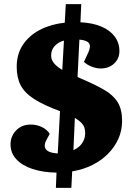

<svg xmlns="http://www.w3.org/2000/svg" viewBox="-20 -823 640 931"><path d="M251 88 254 14Q188 13 138 -3.5Q88 -20 59.5 -50.5Q31 -81 31 -123Q31 -162 58 -190.5Q85 -219 130 -219Q158 -219 183 -207Q208 -195 221 -174L206 -146Q196 -129 197 -114Q198 -99 213 -90Q228 -81 260 -79L271 -284Q192 -313 146 -342.5Q100 -372 80.5 -409Q61 -446 61 -499Q61 -561 91.5 -606.5Q122 -652 175 -679Q228 -706 294 -713L299 -803H374L370 -715Q430 -712 472 -694Q514 -676 536.5 -645.5Q559 -615 559 -575Q559 -539 533.5 -515Q508 -491 468 -491Q446 -491 423 -500.5Q400 -510 387 -523L408 -568Q415 -583 416 -596.5Q417 -610 406 -619Q395 -628 365 -631L356 -450Q360 -448 365 -445.5Q370 -443 375 -441Q441 -413 485 -387.5Q529 -362 550.5 -327.5Q572 -293 572 -237Q572 -190 554 -150Q536 -110 504 -77.5Q472 -45 428 -23Q384 -1 330 8L326 88ZM336 -95Q354 -103 366.5 -115Q379 -127 386 -143Q393 -159 393 -178Q393 -194 388.5 -206Q384 -218 373 -229Q362 -240 343 -251ZM282 -484 290 -626Q271 -621 257 -610.5Q243 -600 235.5 -586Q228 -572 228 -553Q228 -540 233.5 -529Q239 -518 250.5 -507Q262 -496 282 -484Z"/></svg>

Font: Literata ExtraBold
Style: Italic
Weight: 800
Italic angle: -2°
Designer: Latin by Veronika Burian and Jose Scaglione. Greek by Irene Vlachou. Cyrillic by Vera Evstafieva
Foundry: TypeTogether
Version: Version 3.002